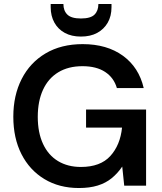

<svg xmlns="http://www.w3.org/2000/svg" viewBox="-20 -934 815 966"><path d="M377 12Q278 12 203.5 -33Q129 -78 88 -158.5Q47 -239 47 -347Q47 -454 89 -536.5Q131 -619 209.5 -665.5Q288 -712 396 -712Q518 -712 598.5 -653.5Q679 -595 703 -491H568Q553 -543 509 -572Q465 -601 395 -601Q324 -601 273.5 -570.5Q223 -540 196.5 -482.5Q170 -425 170 -346Q170 -267 196.5 -210Q223 -153 272 -123.5Q321 -94 387 -94Q485 -94 535 -149Q585 -204 594 -292H413V-383H715V0H605L595 -96Q572 -62 542 -37.5Q512 -13 471.5 -0.5Q431 12 377 12ZM387 -750Q340 -750 306 -768.5Q272 -787 253.5 -820.5Q235 -854 235 -898V-914H299Q299 -880 319 -860.5Q339 -841 387 -841Q436 -841 455.5 -860.5Q475 -880 475 -914H541V-898Q541 -853 522 -820Q503 -787 469 -768.5Q435 -750 387 -750Z"/></svg>

Font: DM Sans 12pt SemiBold
Style: Regular
Weight: 600
Version: Version 4.004;gftools[0.9.30]